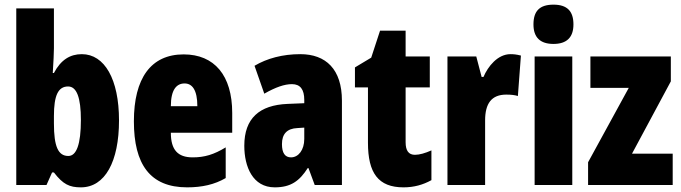

<svg xmlns="http://www.w3.org/2000/svg" viewBox="-20 -796 2931 826"><path d="M212 -588V-760H50V0H180L204 -54H212C251 -3 279 10 328 10C432 10 492 -101 492 -278C492 -455 430 -563 332 -563C282 -563 242 -539 212 -482H207C210 -532 212 -567 212 -588ZM273 -424C310 -424 328 -376 328 -280C328 -175 309 -125 274 -125C230 -125 212 -166 212 -265V-297C212 -385 230 -424 273 -424Z M770 -562C629 -562 556 -459 556 -274C556 -90 625 10 785 10C849 10 903 -2 951 -30V-162C900 -131 860 -119 809 -119C745 -119 715 -151 715 -225H979V-310C979 -472 902 -562 770 -562ZM774 -437C807 -437 829 -409 829 -339H715C715 -411 740 -437 774 -437Z M1272 -563C1196 -563 1129 -545 1075 -513L1117 -393C1166 -421 1204 -434 1236 -434C1272 -434 1289 -411 1289 -366V-352L1217 -349C1096 -344 1031 -287 1031 -169C1031 -79 1067 10 1162 10C1231 10 1268 -17 1304 -73H1307L1334 0H1451V-363C1451 -498 1382 -563 1272 -563ZM1259 -245 1289 -247V-198C1289 -151 1264 -119 1232 -119C1206 -119 1193 -138 1193 -176C1193 -220 1215 -243 1259 -245Z M1765 -130C1738 -130 1725 -148 1725 -184V-420H1829V-553H1725V-664H1615L1577 -548L1507 -506V-420H1563V-182C1563 -52 1607 10 1716 10C1761 10 1800 -1 1836 -21V-149C1809 -137 1785 -130 1765 -130Z M2176 -563C2121 -563 2079 -510 2060 -465H2052L2029 -553H1905V0H2067V-278C2067 -350 2094 -389 2158 -389C2179 -389 2195 -387 2208 -383L2221 -557C2201 -562 2189 -563 2176 -563Z M2361 -776C2301 -776 2275 -748 2275 -691C2275 -635 2304 -607 2361 -607C2418 -607 2447 -635 2447 -691C2447 -747 2421 -776 2361 -776ZM2442 -553H2280V0H2442Z M2874 0V-135H2699L2866 -446V-553H2520V-418H2685L2510 -98V0Z"/></svg>

Font: Noto Sans Myanmar UI ExtraCondensed Black
Style: Regular
Weight: 900
Width: 2
Designer: Monotype Design Team
Foundry: Monotype Imaging Inc.
Version: Version 2.103